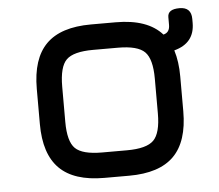

<svg xmlns="http://www.w3.org/2000/svg" viewBox="-44 -583 722 632"><g transform="rotate(-5 317.0 -267.5)"><path d="M276 0Q176 0 128 -48Q80 -96 80 -195V-311Q80 -411 128 -459Q176 -507 276 -507H358Q463 -507 511 -453Q532 -458 532 -483V-509Q532 -535 571 -535Q610 -535 610 -496V-483Q610 -416 542 -398Q554 -360 554 -311V-196Q554 -96 506 -48Q458 0 358 0ZM164 -195Q164 -130 187.5 -107Q211 -84 276 -84H358Q423 -84 446.5 -107.5Q470 -131 470 -196V-311Q470 -376 446.5 -399.5Q423 -423 358 -423H276Q211 -423 187.5 -400Q164 -377 164 -311Z"/></g></svg>

Font: Jura
Style: Bold
Weight: 700
Designer: Daniel Johnson, Alexei Vanyashin
Foundry: Daniel Johnson
Version: Version 5.103